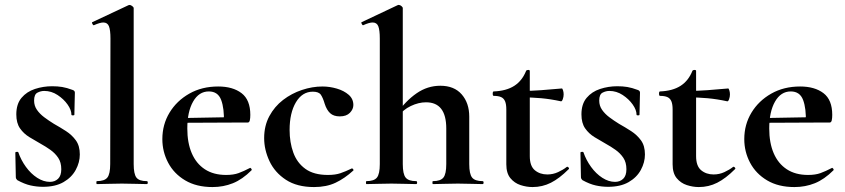

<svg xmlns="http://www.w3.org/2000/svg" viewBox="-20 -745 3418 777"><path d="M118 -338Q118 -317 129.5 -300.5Q141 -284 159 -270.5Q177 -257 198 -244Q223 -230 247 -214.5Q271 -199 287 -177Q303 -155 303 -120Q303 -88 286.5 -57.5Q270 -27 237 -8Q204 11 154 11Q129 11 104 5.5Q79 0 50 -16Q48 -18 46 -21Q44 -24 44 -28L42 -127Q42 -130 47.5 -130.5Q53 -131 54 -129Q65 -97 85 -69.5Q105 -42 130.5 -25.5Q156 -9 182 -9Q202 -9 215 -21.5Q228 -34 228 -60Q228 -88 215.5 -106.5Q203 -125 184 -138.5Q165 -152 145 -163Q122 -176 99 -190Q76 -204 61 -225.5Q46 -247 46 -282Q46 -324 67 -349Q88 -374 121.5 -385Q155 -396 191 -396Q213 -396 231.5 -393Q250 -390 274 -381Q283 -378 283 -370Q283 -350 282 -328.5Q281 -307 281 -281Q281 -278 275 -278Q269 -278 269 -281Q269 -300 253.5 -322Q238 -344 213 -360.5Q188 -377 159 -377Q145 -377 131.5 -370Q118 -363 118 -338Z M372 0Q370 0 370 -6Q370 -12 372 -12Q403 -12 414.5 -26.5Q426 -41 426 -81L427 -589Q427 -623 421 -638.5Q415 -654 398 -654Q385 -654 360 -643Q357 -642 354 -648Q351 -654 353 -655L500 -724Q502 -725 504 -725Q509 -725 515 -720.5Q521 -716 521 -712V-81Q521 -41 532 -26.5Q543 -12 574 -12Q578 -12 578 -6Q578 0 574 0Q555 0 528.5 -1Q502 -2 473 -2Q444 -2 418 -1Q392 0 372 0Z M840 12Q775 12 729.5 -15Q684 -42 660.5 -86.5Q637 -131 637 -182Q637 -241 666 -289Q695 -337 746 -366Q797 -395 863 -395Q922 -395 957.5 -368Q993 -341 993 -280Q993 -267 991 -258Q989 -249 982 -249H886Q888 -306 875 -340.5Q862 -375 825 -375Q785 -375 761.5 -334Q738 -293 738 -225Q738 -167 756 -125Q774 -83 809 -60Q844 -37 895 -37Q925 -37 945.5 -44.5Q966 -52 991 -65Q993 -67 996.5 -63Q1000 -59 998 -56Q961 -19 922.5 -3.5Q884 12 840 12ZM703 -248 702 -267 921 -271V-249Z M1251 12Q1182 12 1137 -17.5Q1092 -47 1070.5 -93Q1049 -139 1049 -186Q1049 -236 1070 -275Q1091 -314 1125.5 -340.5Q1160 -367 1202 -381Q1244 -395 1285 -395Q1314 -395 1343 -386.5Q1372 -378 1391 -361.5Q1410 -345 1410 -320Q1410 -303 1396 -288.5Q1382 -274 1355 -274Q1330 -274 1316 -287Q1302 -300 1294 -325Q1287 -349 1278.5 -361.5Q1270 -374 1246 -374Q1203 -374 1177.5 -331Q1152 -288 1152 -219Q1152 -169 1167 -127.5Q1182 -86 1216 -61.5Q1250 -37 1307 -37Q1337 -37 1357.5 -44Q1378 -51 1403 -63Q1405 -65 1408.5 -61Q1412 -57 1410 -55Q1375 -23 1338 -5.5Q1301 12 1251 12Z M1463 0Q1461 0 1461 -6Q1461 -12 1463 -12Q1494 -12 1505.5 -26.5Q1517 -41 1517 -81V-589Q1517 -623 1511 -638.5Q1505 -654 1488 -654Q1474 -654 1450 -643Q1447 -642 1444 -648Q1441 -654 1443 -655L1589 -724Q1591 -725 1592 -725Q1593 -725 1594 -725Q1599 -725 1604.5 -720.5Q1610 -716 1610 -712V-81Q1610 -41 1621.5 -26.5Q1633 -12 1664 -12Q1668 -12 1668 -6Q1668 0 1664 0Q1644 0 1618.5 -1Q1593 -2 1564 -2Q1535 -2 1509 -1Q1483 0 1463 0ZM1732 0Q1730 0 1730 -6Q1730 -12 1732 -12Q1763 -12 1774.5 -26.5Q1786 -41 1786 -81V-225Q1786 -331 1704 -331Q1674 -331 1642.5 -316Q1611 -301 1593 -275L1587 -287Q1622 -337 1666 -367.5Q1710 -398 1762 -398Q1818 -398 1848.5 -363Q1879 -328 1879 -273V-81Q1879 -41 1890.5 -26.5Q1902 -12 1933 -12Q1937 -12 1937 -6Q1937 0 1933 0Q1913 0 1887.5 -1Q1862 -2 1833 -2Q1804 -2 1778 -1Q1752 0 1732 0Z M2135 12Q2111 12 2086.5 4Q2062 -4 2045.5 -24Q2029 -44 2029 -80V-302Q2029 -323 2024 -335Q2019 -347 2008 -352Q1997 -357 1978 -357Q1974 -357 1974 -366Q1974 -375 1978 -375Q2029 -377 2061 -397.5Q2093 -418 2109 -458Q2111 -462 2117.5 -462Q2124 -462 2124 -458V-113Q2124 -73 2144.5 -56Q2165 -39 2195 -39Q2218 -39 2238.5 -48.5Q2259 -58 2273 -69Q2276 -72 2280.5 -67.5Q2285 -63 2281 -60Q2244 -23 2209.5 -5.5Q2175 12 2135 12ZM2250 -335Q2209 -344 2170.5 -347.5Q2132 -351 2089 -351V-377Q2130 -377 2169.5 -380Q2209 -383 2254 -387Q2256 -387 2258.5 -379.5Q2261 -372 2261 -363Q2261 -353 2257.5 -343.5Q2254 -334 2250 -335Z M2405 -338Q2405 -317 2416.5 -300.5Q2428 -284 2446 -270.5Q2464 -257 2485 -244Q2510 -230 2534 -214.5Q2558 -199 2574 -177Q2590 -155 2590 -120Q2590 -88 2573.5 -57.5Q2557 -27 2524 -8Q2491 11 2441 11Q2416 11 2391 5.5Q2366 0 2337 -16Q2335 -18 2333 -21Q2331 -24 2331 -28L2329 -127Q2329 -130 2334.5 -130.5Q2340 -131 2341 -129Q2352 -97 2372 -69.5Q2392 -42 2417.5 -25.5Q2443 -9 2469 -9Q2489 -9 2502 -21.5Q2515 -34 2515 -60Q2515 -88 2502.5 -106.5Q2490 -125 2471 -138.5Q2452 -152 2432 -163Q2409 -176 2386 -190Q2363 -204 2348 -225.5Q2333 -247 2333 -282Q2333 -324 2354 -349Q2375 -374 2408.5 -385Q2442 -396 2478 -396Q2500 -396 2518.5 -393Q2537 -390 2561 -381Q2570 -378 2570 -370Q2570 -350 2569 -328.5Q2568 -307 2568 -281Q2568 -278 2562 -278Q2556 -278 2556 -281Q2556 -300 2540.5 -322Q2525 -344 2500 -360.5Q2475 -377 2446 -377Q2432 -377 2418.5 -370Q2405 -363 2405 -338Z M2808 12Q2784 12 2759.5 4Q2735 -4 2718.5 -24Q2702 -44 2702 -80V-302Q2702 -323 2697 -335Q2692 -347 2681 -352Q2670 -357 2651 -357Q2647 -357 2647 -366Q2647 -375 2651 -375Q2702 -377 2734 -397.5Q2766 -418 2782 -458Q2784 -462 2790.5 -462Q2797 -462 2797 -458V-113Q2797 -73 2817.5 -56Q2838 -39 2868 -39Q2891 -39 2911.5 -48.5Q2932 -58 2946 -69Q2949 -72 2953.5 -67.5Q2958 -63 2954 -60Q2917 -23 2882.5 -5.5Q2848 12 2808 12ZM2923 -335Q2882 -344 2843.5 -347.5Q2805 -351 2762 -351V-377Q2803 -377 2842.5 -380Q2882 -383 2927 -387Q2929 -387 2931.5 -379.5Q2934 -372 2934 -363Q2934 -353 2930.5 -343.5Q2927 -334 2923 -335Z M3195 12Q3130 12 3084.5 -15Q3039 -42 3015.5 -86.5Q2992 -131 2992 -182Q2992 -241 3021 -289Q3050 -337 3101 -366Q3152 -395 3218 -395Q3277 -395 3312.5 -368Q3348 -341 3348 -280Q3348 -267 3346 -258Q3344 -249 3337 -249H3241Q3243 -306 3230 -340.5Q3217 -375 3180 -375Q3140 -375 3116.5 -334Q3093 -293 3093 -225Q3093 -167 3111 -125Q3129 -83 3164 -60Q3199 -37 3250 -37Q3280 -37 3300.5 -44.5Q3321 -52 3346 -65Q3348 -67 3351.5 -63Q3355 -59 3353 -56Q3316 -19 3277.5 -3.5Q3239 12 3195 12ZM3058 -248 3057 -267 3276 -271V-249Z"/></svg>

Font: Cormorant Garamond Light
Style: Regular
Weight: 300
Designer: Christian Thalmann (Catharsis Fonts)
Foundry: Catharsis Fonts
Version: Version 4.001